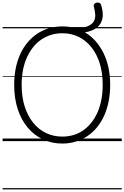

<svg xmlns="http://www.w3.org/2000/svg" viewBox="-20 -1095 965 1490"><path d="M464 19Q381 19 312.5 -13.5Q244 -46 194 -106Q144 -166 117 -250Q90 -334 90 -436Q90 -504 102 -564Q114 -624 137 -674.5Q160 -725 193.5 -765Q227 -805 268.5 -833Q310 -861 359.5 -875.5Q409 -890 464 -890Q492 -890 518 -886.5Q544 -883 569 -875Q630 -878 663 -892.5Q696 -907 708.5 -930Q721 -953 719 -982Q717 -1011 708 -1044Q705 -1056 711.5 -1064Q718 -1072 729 -1074.5Q740 -1077 750.5 -1073Q761 -1069 764 -1057Q776 -1022 777.5 -988Q779 -954 766 -924.5Q753 -895 722.5 -874Q692 -853 639 -844Q729 -791 782 -685.5Q835 -580 835 -436Q835 -368 823 -308Q811 -248 788 -197Q765 -146 732 -106Q699 -66 657.5 -38.5Q616 -11 567.5 4Q519 19 464 19ZM464 -35Q509 -35 550 -47Q591 -59 626 -83.5Q661 -108 688.5 -142.5Q716 -177 736 -221.5Q756 -266 766.5 -320Q777 -374 777 -436Q777 -529 754 -603Q731 -677 688.5 -729.5Q646 -782 589 -809.5Q532 -837 464 -837Q418 -837 377 -824.5Q336 -812 300.5 -788Q265 -764 237.5 -729.5Q210 -695 189.5 -650.5Q169 -606 158.5 -552Q148 -498 148 -436Q148 -343 171.5 -269Q195 -195 237.5 -142.5Q280 -90 337.5 -62.5Q395 -35 464 -35ZM0 365H925V375H0ZM0 -20H925V0H0ZM0 -505H925V-500H0ZM0 -885H925V-875H0Z"/></svg>

Font: Playwrite AT Guides
Style: Regular
Weight: 400
Designer: Veronika Burian, José Scaglione
Foundry: TypeTogether
Version: Version 1.003